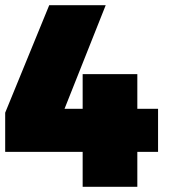

<svg xmlns="http://www.w3.org/2000/svg" viewBox="-30 -721 665 741"><path d="M580 -301V-135H500V0H289V-135H-10V-286L160 -701H378L219 -301H289V-435H500V-301Z"/></svg>

Font: TypoPRO Montserrat Alternates
Style: Regular
Weight: 900
Designer: Julieta Ulanovsky
Foundry: Julieta Ulanovsky
Version: Version 6.001